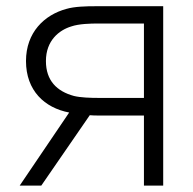

<svg xmlns="http://www.w3.org/2000/svg" viewBox="-20 -582 605 602"><path d="M280.2 -562.5C249 -562.5 213.5 -561.5 188.5 -554.2C118.8 -535.4 61.5 -480.2 61.5 -390.6C61.5 -297.9 119.8 -243.8 196.9 -229.2L41.7 0H109.4L261.5 -220.8C269.8 -219.8 280.2 -219.8 289.6 -219.8H431.3V0H491.7V-562.5ZM431.3 -275H288.5C263.5 -275 232.3 -276 211.5 -281.2C158.3 -295.8 124 -329.2 124 -390.6C124 -455.2 165.6 -487.5 203.1 -499C227.1 -507.3 262.5 -508.3 288.5 -508.3H431.3Z"/></svg>

Font: Manrope3 Light
Style: Regular
Weight: 300
Designer: Mikhail Sharanda
Foundry: Mikhail Sharanda
Version: Version 3.000;PS 003.000;hotconv 1.0.88;makeotf.lib2.5.64775